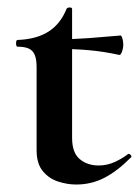

<svg xmlns="http://www.w3.org/2000/svg" viewBox="-20 -482 376 514"><path d="M184 12Q160 12 135.5 4Q111 -4 94.5 -24Q78 -44 78 -80V-302Q78 -323 73 -335Q68 -347 57 -352Q46 -357 27 -357Q23 -357 23 -366Q23 -375 27 -375Q78 -377 110 -397.5Q142 -418 158 -458Q160 -462 166.5 -462Q173 -462 173 -458V-113Q173 -73 193.5 -56Q214 -39 244 -39Q267 -39 287.5 -48.5Q308 -58 322 -69Q325 -72 329.5 -67.5Q334 -63 330 -60Q293 -23 258.5 -5.5Q224 12 184 12ZM299 -335Q258 -344 219.5 -347.5Q181 -351 138 -351V-377Q179 -377 218.5 -380Q258 -383 303 -387Q305 -387 307.5 -379.5Q310 -372 310 -363Q310 -353 306.5 -343.5Q303 -334 299 -335Z"/></svg>

Font: Cormorant Infant Light
Style: Bold
Weight: 700
Version: Version 4.001